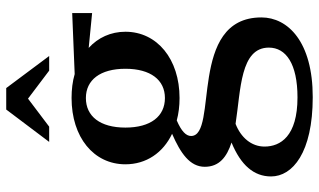

<svg xmlns="http://www.w3.org/2000/svg" viewBox="-224 -542 1025 617"><g transform="rotate(-90 288.5 -233.5)"><path d="M282 -216C223 -216 187 -262 187 -343C187 -424 223 -470 282 -470C340 -470 376 -424 376 -343C376 -262 340 -216 282 -216ZM30 125C30 194 106 259 285 259C463 259 541 179 541 94C541 -143 160 -43 160 -132C160 -148 175 -163 210 -178C232 -172 256 -169 282 -169C407 -169 495 -241 495 -343C495 -390 476 -431 443 -461L555 -450V-514L359 -506C335 -513 309 -516 282 -516C156 -516 69 -445 69 -343C69 -276 106 -222 167 -193C105 -166 61 -136 61 -88C61 -41 93 -17 139 -2C66 28 30 70 30 125ZM126 104C126 62 155 28 199 11C309 28 444 26 444 118C444 173 392 210 284 210C159 210 126 155 126 104ZM141 -588H190L280 -656L370 -588H417L314 -726H245Z"/></g></svg>

Font: LT Superior Serif Semibold
Style: Regular
Weight: 600
Designer: Daniel Lyons
Foundry: LyonsType
Version: Version 2.120;FEAKit 1.0